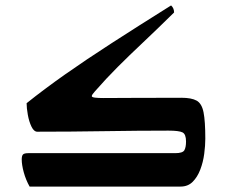

<svg xmlns="http://www.w3.org/2000/svg" viewBox="-20 -687 851 707"><path d="M89 0Q75 -25 67.5 -52.5Q60 -80 60 -100Q60 -113 64.5 -118Q69 -123 84 -123H625Q653 -123 659 -134Q665 -145 665 -166Q665 -193 652 -199.5Q639 -206 600 -206Q491 -206 365 -204Q239 -202 117 -202Q105 -202 96 -220.5Q87 -239 82.5 -264Q78 -289 78 -307Q143 -359 219 -412.5Q295 -466 391 -528Q487 -590 610 -667Q621 -657 621 -641Q556 -577 506 -530Q456 -483 413.5 -440.5Q371 -398 329 -350Q318 -338 318 -333Q318 -329 329.5 -327.5Q341 -326 361 -326Q393 -326 460 -326.5Q527 -327 648 -327Q685 -327 704 -316.5Q723 -306 729.5 -273.5Q736 -241 736 -176Q736 -151 732 -120.5Q728 -90 717.5 -62.5Q707 -35 689.5 -17.5Q672 0 645 0Z"/></svg>

Font: Ruwudu SemiBold
Style: Regular
Weight: 600
Designer: Becca Hirsbrunner Spalinger
Foundry: SIL International
Version: Version 3.000